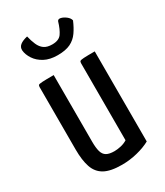

<svg xmlns="http://www.w3.org/2000/svg" viewBox="-182 -789 753 875"><g transform="rotate(-30 194.5 -351.5)"><path d="M194 10Q134 10 102 -8Q70 -26 57.5 -63Q45 -100 45 -156V-484Q45 -492 48 -495Q51 -498 68.5 -499Q86 -500 128 -500V-149Q128 -117 133.5 -97.5Q139 -78 153.5 -69.5Q168 -61 195 -61Q209 -61 228 -65Q247 -69 263 -79V-484Q263 -492 266.5 -495Q270 -498 286.5 -499Q303 -500 344 -500V-26Q315 -10 275 0Q235 10 194 10ZM190 -569Q149 -569 121 -584Q93 -599 77.5 -622.5Q62 -646 60 -669Q59 -686 72 -696.5Q85 -707 111 -713Q117 -687 126 -666.5Q135 -646 150.5 -635Q166 -624 193 -624Q228 -624 242.5 -644.5Q257 -665 268 -702Q272 -712 285.5 -709Q299 -706 312.5 -695.5Q326 -685 329 -672Q316 -641 299.5 -617.5Q283 -594 257.5 -581.5Q232 -569 190 -569Z"/></g></svg>

Font: Yanone Kaffeesatz
Style: Regular
Weight: 400
Designer: Yanone (Cyrillic: Daniel Pouzeot, Huerta Tipografica, and Cyreal)
Foundry: Yanone
Version: Version 2.003